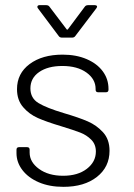

<svg xmlns="http://www.w3.org/2000/svg" viewBox="-20 -720 519 745"><path d="M44 -126V-139Q44 -149 54 -149H85Q95 -149 95 -139V-128Q95 -91 131.5 -64.5Q168 -38 225 -38Q282 -38 317 -65Q352 -92 352 -132Q352 -160 334 -178Q316 -196 291.5 -205.5Q267 -215 218 -230Q161 -247 127 -262Q93 -277 69.5 -304.5Q46 -332 46 -374Q46 -435 95 -471.5Q144 -508 223 -508Q276 -508 316.5 -490.5Q357 -473 379 -443Q401 -413 401 -375V-372Q401 -362 391 -362H361Q351 -362 351 -372V-375Q351 -413 315.5 -438.5Q280 -464 222 -464Q166 -464 132 -440.5Q98 -417 98 -377Q98 -339 129.5 -320Q161 -301 228 -281Q286 -264 320.5 -249Q355 -234 380 -206.5Q405 -179 405 -135Q405 -72 356 -33.5Q307 5 226 5Q172 5 131 -12.5Q90 -30 67 -60Q44 -90 44 -126ZM125 -694Q125 -696 127 -698Q129 -700 133 -700H159Q168 -700 172 -694L238 -607Q239 -605 241 -605Q243 -605 244 -607L309 -694Q313 -700 322 -700H348Q354 -700 356 -696.5Q358 -693 354 -688L272 -580Q268 -574 259 -574H221Q212 -574 208 -580L127 -688Q125 -690 125 -694Z"/></svg>

Font: Barlow Light
Style: Regular
Weight: 300
Designer: Jeremy Tribby
Foundry: Tribby Type
Version: Version 1.422